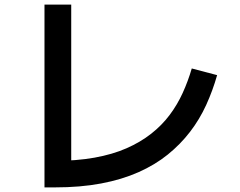

<svg xmlns="http://www.w3.org/2000/svg" viewBox="-20 -774 1040 833"><path d="M812 -477 922 -448Q903 -381 874.5 -318.5Q846 -256 804.5 -202Q763 -148 708 -103.5Q653 -59 581 -27Q509 5 419 22Q329 39 218 39H173V-754H289V-47L214 -76Q312 -76 390 -90Q468 -104 528.5 -130.5Q589 -157 635.5 -193.5Q682 -230 715.5 -274.5Q749 -319 772.5 -370.5Q796 -422 812 -477Z"/></svg>

Font: Murecho Thin Medium
Style: Regular
Weight: 500
Version: Version 1.010